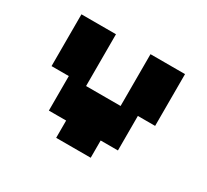

<svg xmlns="http://www.w3.org/2000/svg" viewBox="-148 -977 1296 1204"><g transform="rotate(30 500.0 -375.0)"><path d="M125 -750H375V-375H625V-750H875V-375H750V-125H625V0H375V-125H250V-375H125Z"/></g></svg>

Font: Dogica Pixel
Style: Bold
Weight: 700
Designer: Roberto Mocci
Version: Version 001.000